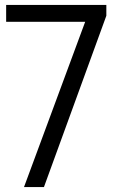

<svg xmlns="http://www.w3.org/2000/svg" viewBox="-20 -760 480 780"><path d="M77.5 0 335.5 -697 358.5 -671.5H5V-740H412V-696L158.5 0Z"/></svg>

Font: Encode Sans SemiCondensed
Style: Regular
Weight: 400
Width: 4
Designer: Multiple Designers
Foundry: Impallari Type
Version: Version 3.002